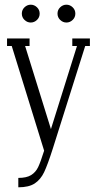

<svg xmlns="http://www.w3.org/2000/svg" viewBox="-20 -648 408 818"><path d="M288 -484H363V-452H343L205 -15Q183 54 168 85.5Q153 117 128 133.5Q103 150 58 150V110Q93 110 112.5 98Q132 86 142.5 64Q153 42 168 -6L30 -452H10V-484H106V-452H87L197 -98L308 -452H288ZM263 -552Q248 -552 236.5 -563Q225 -574 225 -590Q225 -606 236.5 -617Q248 -628 263 -628Q278 -628 289.5 -617Q301 -606 301 -590Q301 -574 289.5 -563Q278 -552 263 -552ZM111 -552Q96 -552 84.5 -563Q73 -574 73 -590Q73 -606 84.5 -617Q96 -628 111 -628Q126 -628 137.5 -617Q149 -606 149 -590Q149 -574 137.5 -563Q126 -552 111 -552Z"/></svg>

Font: Margherita Variable
Style: Regular
Weight: 400
Designer: James Puckett
Foundry: Dunwich Type Founders
Version: Version 1.008